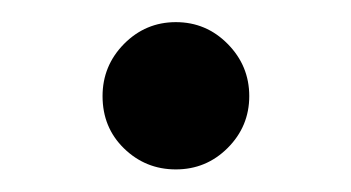

<svg xmlns="http://www.w3.org/2000/svg" viewBox="-20 -150 311 170"><path d="M70.8 -64.9Q70.8 -37.1 89.8 -18.6Q108.9 0 135.7 0Q162.6 0 181.6 -19Q200.7 -38.1 200.7 -64.9Q200.7 -91.8 181.6 -111.1Q162.6 -130.4 135.7 -130.4Q108.9 -130.4 89.8 -111.1Q70.8 -91.8 70.8 -64.9Z"/></svg>

Font: Vazirmatn NL
Style: Regular
Weight: 400
Designer: Saber Rastikerdar
Foundry: Saber Rastikerdar
Version: Version 33.003